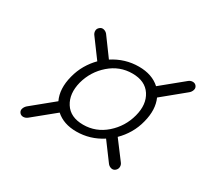

<svg xmlns="http://www.w3.org/2000/svg" viewBox="-99 -712 769 720"><g transform="rotate(30 286.0 -352.0)"><path d="M51.5 -142Q45 -150 48 -159.5Q51 -169 59 -176L152 -252Q131.5 -295.5 147 -355Q154.5 -384.5 169.2 -409.8Q184 -435 203.5 -454.5L145.5 -533Q139.5 -540.5 139.5 -550Q139.5 -559.5 147.5 -566Q155 -572.5 164.2 -570.5Q173.5 -568.5 180 -561L238 -482Q289.5 -515.5 349.5 -515.5Q406.5 -515.5 441 -484L534 -560Q542 -567 551.8 -567.2Q561.5 -567.5 567.5 -560.5Q574 -552.5 571 -542.8Q568 -533 560 -526.5L465.5 -449Q484.5 -406.5 469.5 -348.5Q462 -318.5 447 -293Q432 -267.5 411.5 -247.5L469.5 -170.5Q475.5 -163 475 -153.5Q474.5 -144 467 -137.5Q459.5 -131 450.2 -133Q441 -135 434.5 -142.5L377 -220Q326 -187 266.5 -187Q211.5 -187 177.5 -217.5L85.5 -142.5Q77 -135.5 67.2 -135.2Q57.5 -135 51.5 -142ZM276 -222Q331 -222 373.5 -259.2Q416 -296.5 430.5 -351.5Q445 -406 420.8 -443.5Q396.5 -481 341 -481Q286 -481 243.8 -444.2Q201.5 -407.5 186.5 -352.5Q172.5 -297.5 196.5 -259.8Q220.5 -222 276 -222Z"/></g></svg>

Font: Fraunces 144pt S050 SemiBold
Style: Italic
Weight: 600
Italic angle: -16°
Version: Version 1.000; ttfautohint (v1.8.3)